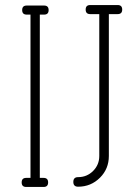

<svg xmlns="http://www.w3.org/2000/svg" viewBox="-20 -742 536 762"><path d="M374 -686Q374 -686 412 -687V-123Q412 -72 377 -37Q341 -1 290 -1Q271 -1 271 -20Q271 -39 290 -39Q325 -39 349.5 -63.5Q374 -88 374 -123ZM465 -704Q465 -686 447 -686H385H400H338Q320 -686 320 -704Q320 -722 338 -722H400H385H447Q465 -722 465 -704ZM171 -18Q171 -36 153 -36H111H126H84Q66 -36 66 -18Q66 0 84 0H126H111H153Q171 0 171 -18ZM173 -702Q173 -720 155 -720H113H128H86Q68 -720 68 -702Q68 -684 86 -684H128H113H155Q173 -684 173 -702ZM138 -32V-117V-602V-685L101 -686V-602V-117V-32H133Q137 -32 138 -32Z"/></svg>

Font: Aaram
Style: Regular
Weight: 400
Designer: Tharique Azeez
Foundry: Tharique Azeez
Version: Version 1.7